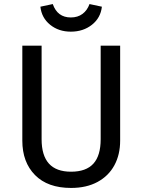

<svg xmlns="http://www.w3.org/2000/svg" viewBox="-20 -914 702 946"><path d="M572 -221Q572 -152 543.5 -99.5Q515 -47 460.5 -17.5Q406 12 330 12Q215 12 152.5 -51.5Q90 -115 90 -221V-689H185V-228Q185 -148 221 -108Q257 -68 330 -68Q404 -68 440 -107.5Q476 -147 476 -228V-689H572ZM179 -881 240 -894Q263 -828 329 -828Q363 -828 386.5 -845.5Q410 -863 421 -894L482 -881Q476 -826 433 -792Q390 -758 329 -758Q269 -758 227 -792Q185 -826 179 -881Z"/></svg>

Font: FiraGO
Style: Regular
Weight: 400
Designer: bBox Type
Foundry: bBox Type GmbH
Version: Version 1.001;April 20, 2020;FontCreator 12.0.0.2555 64-bit